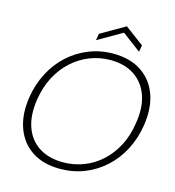

<svg xmlns="http://www.w3.org/2000/svg" viewBox="-128 -992 1012 1111"><g transform="rotate(15 378.5 -436.5)"><path d="M332 12Q232 12 164.5 -32.5Q97 -77 68 -157Q39 -237 55 -342Q68 -423 103.5 -491Q139 -559 192.5 -608Q246 -657 314.5 -684.5Q383 -712 460 -712Q561 -712 629 -667Q697 -622 725.5 -542.5Q754 -463 738 -358Q725 -276 690 -208.5Q655 -141 601 -91.5Q547 -42 479 -15Q411 12 332 12ZM340 -29Q403 -29 461.5 -51Q520 -73 567.5 -116Q615 -159 647 -220Q679 -281 690 -358Q706 -457 680 -527Q654 -597 596 -634.5Q538 -672 455 -672Q390 -672 331.5 -649Q273 -626 225.5 -583Q178 -540 146 -479Q114 -418 102 -342Q87 -244 112.5 -173.5Q138 -103 197 -66Q256 -29 340 -29ZM342 -761 349 -801 494 -885 607 -801 600 -761 488 -845Z"/></g></svg>

Font: DM Sans 36pt ExtraLight
Style: Italic
Weight: 250
Italic angle: -10°
Designer: Colophon Foundry, Jonny Pinhorn
Foundry: Colophon Foundry
Version: Version 4.004;gftools[0.9.30]